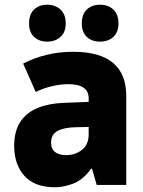

<svg xmlns="http://www.w3.org/2000/svg" viewBox="-20 -782 603 812"><path d="M213 10Q126 10 83 -38.5Q40 -87 40 -165Q40 -228 66.5 -267.5Q93 -307 140.5 -326Q188 -345 250 -347L355 -351V-366Q355 -426 269 -426Q238 -426 202 -418Q166 -410 131 -393L78 -513Q174 -563 289 -563Q514 -563 514 -376V0H389L369 -69H366Q330 -20 288.5 -5Q247 10 213 10ZM260 -126Q298 -126 326.5 -148Q355 -170 355 -215V-245L302 -244Q250 -243 223 -228Q196 -213 196 -179Q196 -152 213 -139Q230 -126 260 -126ZM403 -606Q368 -606 347 -626Q326 -646 326 -683Q326 -722 347.5 -742Q369 -762 403 -762Q438 -762 459.5 -741.5Q481 -721 481 -683Q481 -646 459.5 -626Q438 -606 403 -606ZM179 -606Q146 -606 124.5 -625.5Q103 -645 103 -683Q103 -722 124.5 -742Q146 -762 179 -762Q214 -762 236 -741.5Q258 -721 258 -683Q258 -646 236 -626Q214 -606 179 -606Z"/></svg>

Font: Noto Sans Mono SemiCondensed Black
Style: Regular
Weight: 900
Width: 4
Designer: Monotype Design Team
Foundry: Monotype Imaging Inc.
Version: Version 2.014; ttfautohint (v1.8.4.7-5d5b)